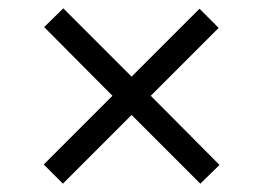

<svg xmlns="http://www.w3.org/2000/svg" viewBox="-20 -601 631 461"><path d="M461 -160 296 -325 131 -160 85 -206 250 -371 86 -536 132 -581 296 -417 459 -580 505 -534 342 -371 507 -205Z"/></svg>

Font: Poppins-Tabular Light
Style: Regular
Weight: 300
Designer: Ninad Kale (Devanagari), Jonny Pinhorn (Latin)
Foundry: Indian Type Foundry
Version: Version 4.004